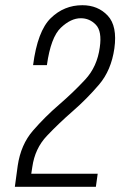

<svg xmlns="http://www.w3.org/2000/svg" viewBox="-20 -717 462 737"><path d="M37 0H348L355 -50H100Q101 -53 102 -63Q103 -73 104 -76Q114 -147 160 -195.5Q206 -244 259.5 -290.5Q313 -337 360 -392Q407 -447 419 -531Q431 -617 393.5 -657Q356 -697 296 -697Q226 -697 175 -647.5Q124 -598 107 -467H160Q175 -574 213.5 -610.5Q252 -647 290 -647Q324 -647 348 -622Q372 -597 363 -535Q353 -461 307 -411.5Q261 -362 207 -315.5Q153 -269 106.5 -215.5Q60 -162 48 -81Z"/></svg>

Font: Secuela Light
Style: Italic
Weight: 300
Italic angle: -8°
Designer: Fernando Haro
Foundry: deFharo
Version: Version 1.708